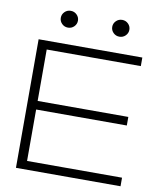

<svg xmlns="http://www.w3.org/2000/svg" viewBox="-99 -1023 935 1103"><g transform="rotate(10 368.0 -471.5)"><path d="M655 -400V-350H126V-50H680V0H70V-750H675V-700H126V-400ZM224 -845Q203 -845 188.5 -859.5Q174 -874 174 -894Q174 -914 188.5 -928.5Q203 -943 224 -943Q245 -943 259.5 -928.5Q274 -914 274 -894Q274 -874 259.5 -859.5Q245 -845 224 -845ZM524 -845Q503 -845 488.5 -859.5Q474 -874 474 -894Q474 -914 488.5 -928.5Q503 -943 524 -943Q545 -943 559.5 -928.5Q574 -914 574 -894Q574 -874 559.5 -859.5Q545 -845 524 -845Z"/></g></svg>

Font: Bounded
Style: Regular
Weight: 200
Designer: Vlad Churkin
Version: Version 1.0